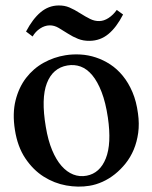

<svg xmlns="http://www.w3.org/2000/svg" viewBox="-20 -684 566 716"><path d="M439 -629.9Q414.1 -581.5 384 -556.9Q354 -532.2 314.5 -531.7Q291 -531.2 271.2 -539.1Q251.5 -546.9 233.4 -558.6Q215.8 -569.8 199 -579.8Q182.1 -589.8 164.6 -589.4Q146.5 -588.9 129.4 -577.6Q112.3 -566.4 101.6 -547.9L77.1 -566.4Q102.1 -613.8 131.6 -638.4Q161.1 -663.1 197.8 -663.6Q220.2 -664.1 238.8 -656.2Q257.3 -648.4 279.3 -634.3Q299.3 -621.6 316.2 -613.3Q333 -605 350.1 -605.5Q367.2 -605.5 384.8 -616.9Q402.3 -628.4 415.5 -647ZM494.6 -260.7Q500 -222.7 495.4 -188.7Q490.7 -154.8 478.8 -126.2Q466.8 -97.7 448.5 -74.7Q430.2 -51.8 408.4 -34.4Q386.7 -17.1 362.3 -6.1Q337.9 4.9 313.5 8.8Q272 15.6 227.1 7.6Q182.1 -0.5 142.8 -25.4Q103.5 -50.3 74.5 -93.5Q45.4 -136.7 35.6 -199.7Q25.9 -261.2 38.1 -309.8Q50.3 -358.4 77.4 -393.6Q104.5 -428.7 142.8 -450Q181.2 -471.2 224.1 -478Q251.5 -482.4 280.5 -480.7Q309.6 -479 337.6 -469.7Q365.7 -460.4 391.4 -443.6Q417 -426.8 438 -401.1Q459 -375.5 473.9 -340.6Q488.8 -305.7 494.6 -260.7ZM303.2 -28.8Q352.5 -38.1 374.5 -93Q396.5 -147.9 382.3 -245.6Q374 -301.8 358.9 -340.8Q343.8 -379.9 324 -403.6Q304.2 -427.2 280.8 -435.8Q257.3 -444.3 231.4 -439.9Q176.8 -430.7 154.8 -373.8Q132.8 -316.9 150.9 -210.4Q159.2 -160.6 174.3 -124.3Q189.5 -87.9 209.5 -65.2Q229.5 -42.5 253.4 -33.2Q277.3 -23.9 303.2 -28.8Z"/></svg>

Font: VarendraSemibold
Style: Regular
Weight: 600
Designer: Jacob Thomas
Foundry: Bangla Type Foundry
Version: Version 1.008